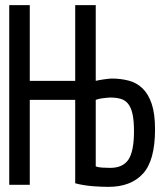

<svg xmlns="http://www.w3.org/2000/svg" viewBox="-20 -720 640 748"><path d="M273 -331H96V0H16V-700H96V-405H273V-700H353V-405Q356 -406 364.5 -407.5Q373 -409 382.5 -410.5Q392 -412 401 -413Q410 -414 415 -414Q450 -414 481 -406Q512 -398 535 -376Q558 -354 571 -315.5Q584 -277 584 -216Q584 -95 537 -43.5Q490 8 402 8Q393 8 377 7.5Q361 7 342.5 5.5Q324 4 305.5 1Q287 -2 273 -6ZM409 -66Q459 -66 480.5 -98.5Q502 -131 502 -209Q502 -251 496 -277Q490 -303 478 -317Q466 -331 448.5 -335.5Q431 -340 409 -340Q403 -340 395 -339Q387 -338 378.5 -337Q370 -336 363 -334Q356 -332 353 -331V-72Q362 -68 378.5 -67Q395 -66 409 -66Z"/></svg>

Font: PT Mono
Style: Regular
Weight: 400
Monospace: yes
Designer: A.Korolkova, I.Chaeva
Foundry: ParaType Ltd
Version: Version 1.001W OFL